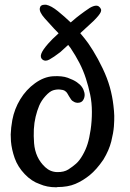

<svg xmlns="http://www.w3.org/2000/svg" viewBox="-20 -796 552 814"><path d="M228.5 -654.8Q227.1 -655.8 210.2 -673.6Q193.4 -691.4 169.4 -718.5Q145.5 -745.6 148.9 -761.7Q151.4 -775.9 168.5 -775.9Q171.4 -775.9 175.8 -775.9Q197.3 -771.5 225.6 -748.5Q253.9 -725.6 278.8 -701.7Q281.7 -700.2 280.8 -701.7Q307.1 -724.6 320.8 -734.4Q337.4 -747.1 360.8 -762.7Q377 -772 388.2 -772Q393.1 -772 397.9 -769.5Q413.1 -758.3 407.2 -744.9Q401.4 -731.4 375.5 -706.1Q353 -685.1 320.3 -655.3Q324.2 -649.9 338.9 -632.6Q353.5 -615.2 374.5 -581.3Q395.5 -547.4 415.3 -505.9Q435.1 -464.4 445.8 -426Q456.5 -387.7 460.9 -348.6Q463.9 -324.2 464.4 -305.4Q464.8 -286.6 462.9 -260Q460.9 -233.4 451.7 -196.3Q442.4 -159.2 418.5 -119.6Q389.2 -76.7 360.1 -53.2Q331.1 -29.8 299.6 -16.4Q268.1 -2.9 222.7 -2.9Q222.7 -2 217.8 -2Q179.2 -2 148.4 -15.6Q114.3 -26.9 84.7 -57.9Q55.2 -88.9 42.2 -125.7Q29.3 -162.6 26.4 -197.3Q25.4 -213.9 25.4 -226.1Q26.4 -254.9 32.2 -287.1Q41 -334 65.9 -375Q90.8 -416 128.4 -443.1Q166 -470.2 204.3 -472.7Q242.7 -475.1 267.1 -466.3Q291.5 -457.5 305.9 -447.5Q320.3 -437.5 327.6 -426.8Q335 -416 337.9 -402.8Q340.8 -389.6 335.4 -377Q330.1 -364.3 318.4 -361.3Q306.6 -358.4 296.1 -363Q285.6 -367.7 281 -374.8Q276.4 -381.8 272.7 -387.7Q269 -393.6 265.6 -399.9Q262.2 -406.2 254.9 -410.9Q247.6 -415.5 233.4 -416.5Q219.2 -417.5 205.1 -413.1Q190.9 -408.7 173.1 -389.2Q155.3 -369.6 146.2 -348.1Q137.2 -326.7 131.1 -301.3Q125 -275.9 123.5 -247.8Q122.1 -219.7 124.5 -188.7Q127 -157.7 138.7 -132.3Q150.4 -106.9 172.1 -86.9Q193.8 -66.9 222.7 -66.4Q251.5 -65.9 269.8 -77.6Q288.1 -89.4 302.5 -102.1Q316.9 -114.7 330.3 -138.2Q343.8 -161.6 351.3 -185.8Q358.9 -210 364.3 -246.3Q369.6 -282.7 369.6 -321.5Q369.6 -360.4 362.3 -395Q355 -429.7 344 -463.6Q333 -497.6 316.7 -529.3Q300.3 -561 279.3 -592.3Q273.4 -600.1 269 -605.5Q250.5 -588.9 235.8 -575.2Q206.5 -552.7 189.2 -543.5Q171.9 -534.2 160.6 -543Q149.4 -551.8 154.8 -567.6Q160.2 -583.5 184.1 -610.8Q199.7 -628.9 228.5 -654.8Z"/></svg>

Font: Myanmar Kalay
Style: Regular
Weight: 400
Designer: Khon Soe Zaw Thu
Foundry: PaOh Unicode khonsoezawthu@gmail.com and @hotmail.com
Version: Version 1.20 December 6, 2016